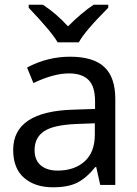

<svg xmlns="http://www.w3.org/2000/svg" viewBox="-20 -786 581 816"><path d="M225 -606Q200 -650 102 -753V-766H162Q219 -729 269 -674Q328 -733 378 -766H440V-753Q340 -653 315 -606ZM278 -545Q376 -545 423 -501.5Q470 -458 470 -365V0H406L389 -76H385Q348 -30 309 -10Q270 10 205 10Q129 10 82.5 -30Q36 -70 36 -149Q36 -313 293 -320L384 -323V-355Q384 -419 356 -446.5Q328 -474 273 -474Q208 -474 122 -433L95 -499Q181 -545 278 -545ZM383 -262 304 -259Q207 -255 167 -228Q127 -201 127 -148Q127 -105 153.5 -83Q180 -61 225 -61Q296 -61 339.5 -100Q383 -139 383 -214Z"/></svg>

Font: Advent Sans Logo
Style: Regular
Weight: 400
Designer: Types & Symbols
Foundry: Types & Symbols
Version: Version 1.002